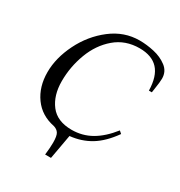

<svg xmlns="http://www.w3.org/2000/svg" viewBox="-199 -816 1064 1137"><g transform="rotate(30 333.0 -247.5)"><path d="M652 -550Q652 -527 644 -477L640 -450H620Q618 -547 575 -593.5Q532 -640 448 -640Q351 -640 282.5 -581.5Q214 -523 179.5 -431Q145 -339 145 -241Q145 -144 192.5 -82Q240 -20 339 -20Q412 -20 473 -55Q534 -90 589 -160L606 -145Q550 -66 487.5 -28Q425 10 347 18L317 185H277Q283 133 283 101Q283 55 272 37.5Q261 20 237 13Q146 -5 95.5 -75Q45 -145 45 -245Q45 -342 95.5 -444Q146 -546 233 -613Q320 -680 425 -680Q473 -680 524.5 -668.5Q576 -657 614 -628Q652 -599 652 -550Z"/></g></svg>

Font: Philosopher
Style: Italic
Weight: 400
Italic angle: -10°
Designer: Jovanny Lemonad
Foundry: Jovanny Lemonad
Version: Version 2.000